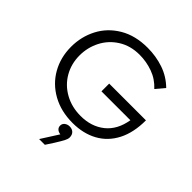

<svg xmlns="http://www.w3.org/2000/svg" viewBox="-249 -881 1300 1300"><g transform="rotate(45 400.5 -231.5)"><path d="M405 -354H757Q757 -237 715 -155.5Q673 -74 596.5 -32Q520 10 418 10Q307 10 222.5 -37Q138 -84 92 -165.5Q46 -247 46 -348Q46 -445 89 -527.5Q132 -610 216 -660Q300 -710 418 -710Q498 -710 570.5 -685.5Q643 -661 699 -606L647 -544Q601 -594 539.5 -616Q478 -638 413 -638Q326 -638 261 -597Q196 -556 162 -489.5Q128 -423 128 -347Q128 -267 165.5 -202Q203 -137 270.5 -99.5Q338 -62 423 -62Q525 -62 594.5 -117.5Q664 -173 682 -280H405ZM414 123Q393 120 382 109Q371 98 371 82Q371 63 386 51.5Q401 40 421 40Q445 40 459.5 54Q474 68 474 93Q474 108 463 129Q452 150 427 190L390 247H335Z"/></g></svg>

Font: Tilda Sans
Style: Regular
Weight: 400
Designer: ParaType Ltd
Foundry: ParaType Ltd
Version: Version 1.002W